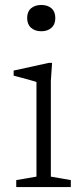

<svg xmlns="http://www.w3.org/2000/svg" viewBox="-20 -754 338 774"><path d="M146.5 -628Q121 -628 105.2 -642Q89.5 -656 89.5 -681.5Q89.5 -707 105.2 -720.5Q121 -734 146.5 -734Q172 -734 187.5 -720.5Q203 -707 203 -681.5Q203 -656 187.5 -642Q172 -628 146.5 -628ZM190 -500.5 185 -429V-42L265.5 -28V0H45.5V-28L127 -42V-423.5Q121.5 -425.5 105.5 -430Q89.5 -434.5 70 -439.8Q50.5 -445 35 -449V-469.5L176.5 -500.5Z"/></svg>

Font: Newsreader 9pt Light
Style: Regular
Weight: 300
Designer: Hugues Gentile
Foundry: Production Type
Version: Version 1.003